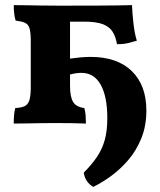

<svg xmlns="http://www.w3.org/2000/svg" viewBox="-20 -480 625 749"><path d="M343.8 249Q329.6 241.4 319.3 226.6Q309 211.8 306.8 193.4Q339.6 160.4 359.5 130.2Q379.4 100 389 64.9Q398.6 29.8 398.6 -19.4Q398.6 -103.6 372.7 -149.7Q346.8 -195.8 297.4 -195.8Q288.2 -195.8 277.1 -194.3Q266 -192.8 253.2 -189.4V-251.4Q274 -254.4 294.3 -256.2Q314.6 -258 333.6 -258Q437.4 -258 494.2 -202.6Q551 -147.2 551 -49Q551 11.4 531.3 59.7Q511.6 108 480 144.7Q448.4 181.4 412.3 207.4Q376.2 233.4 343.8 249ZM33.6 2Q33.6 -38.6 39.8 -58.6Q63.2 -59.6 76.3 -66Q89.4 -72.4 94.7 -89.4Q100 -106.4 100 -140.4V-319.8Q100 -352.8 95.3 -368.9Q90.6 -385 78 -390.8Q65.4 -396.6 41 -399.8Q37.4 -411 35.5 -426.3Q33.6 -441.6 33.6 -460Q52.8 -460 81.4 -459.5Q110 -459 141.6 -458.5Q173.2 -458 202.6 -458Q232 -458 253.2 -458V-145Q253.2 -101.6 265.4 -82Q277.6 -62.4 308.8 -58.6Q313 -45.4 314.1 -28.7Q315.2 -12 315.2 2Q296.8 1 262.7 0.5Q228.6 0 192.2 0Q167.4 0 137.3 0.5Q107.2 1 79.4 1.5Q51.6 2 33.6 2ZM436.4 -307.6Q431.6 -336 419.5 -355.8Q407.4 -375.6 381.3 -385.6Q355.2 -395.6 307 -395.6H219L246.2 -458Q313.6 -458 360.3 -458.2Q407 -458.4 439.5 -458.9Q472 -459.4 495 -460Q496 -430.2 500.5 -389.5Q505 -348.8 513.8 -321.2Q498.8 -316.6 480.5 -312.1Q462.2 -307.6 436.4 -307.6Z"/></svg>

Font: Vollkorn
Style: Regular
Weight: 400
Designer: Friedrich Althausen
Foundry: Friedrich Althausen
Version: Version 4.104